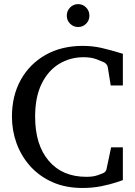

<svg xmlns="http://www.w3.org/2000/svg" viewBox="-20 -914 667 950"><path d="M587.9 -22.9Q585.4 -22 556.9 -12.2Q528.3 -2.4 483.9 6.8Q439.5 16.1 388.2 16.1Q304.2 16.1 239.3 -12.9Q174.3 -42 129.6 -91.8Q85 -141.6 62 -204.8Q39.1 -268.1 39.1 -336.9Q39.1 -440.4 83 -519.3Q127 -598.1 205.8 -642.6Q284.7 -687 389.2 -687Q438 -687 482.7 -676.8Q527.3 -666.5 587.9 -647.9V-491.2H527.8L513.2 -582Q512.7 -588.9 506.6 -595.9Q500.5 -603 496.1 -605Q484.9 -610.4 458.3 -620.6Q431.6 -630.9 394 -630.9Q326.2 -630.9 271.7 -597.4Q217.3 -564 185.5 -498.5Q153.8 -433.1 153.8 -336.9Q153.8 -197.3 221.2 -118.2Q288.6 -39.1 407.2 -39.1Q442.4 -39.1 464.4 -47.4Q486.3 -55.7 487.8 -56.2Q503.4 -62 506.8 -76.2L529.8 -185.1H587.9ZM422.4 -836.4Q422.4 -813 406 -796.6Q389.6 -780.3 366.7 -780.3Q343.3 -780.3 326.9 -796.6Q310.5 -813 310.5 -836.4Q310.5 -860.4 326.9 -877Q343.3 -893.6 366.7 -893.6Q389.6 -893.6 406 -877Q422.4 -860.4 422.4 -836.4Z"/></svg>

Font: Charis
Style: Regular
Weight: 400
Designer: Walt Agee, Miriam Martin, Annie Olsen, Victor Gaultney, Lorna Priest, Alan Ward, Bob Hallissy, Martin Hosken, Sharon Cor
Foundry: SIL Global
Version: Version 7.000